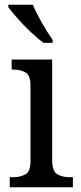

<svg xmlns="http://www.w3.org/2000/svg" viewBox="-20 -786 338 806"><path d="M21 0V-42H33Q64 -42 86 -53.5Q108 -65 108 -109V-426Q108 -470 87 -482Q66 -494 35 -494H29V-536H199V-114Q199 -67 220.5 -54.5Q242 -42 274 -42H286V0ZM163 -606Q138 -624 108 -652.5Q78 -681 52.5 -710Q27 -739 15 -756V-766H118Q132 -732 156 -690Q180 -648 201 -619V-606Z"/></svg>

Font: Noto Serif Sinhala SemiCondensed
Style: Regular
Weight: 400
Width: 4
Designer: Jelle Bosma - Monotype Design Team
Foundry: Monotype Imaging Inc.
Version: Version 2.007; ttfautohint (v1.8.4.7-5d5b)